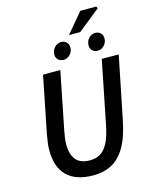

<svg xmlns="http://www.w3.org/2000/svg" viewBox="-141 -1058 913 1159"><g transform="rotate(-15 316.0 -478.0)"><path d="M297 12Q189 12 133 -42Q77 -96 77 -205Q77 -227 81 -253Q85 -279 89 -304L159 -654H267L194 -288Q190 -267 187.5 -248Q185 -229 185 -211Q185 -148 212.5 -114.5Q240 -81 301 -81Q336 -81 364 -97Q392 -113 413 -153Q434 -193 448 -264L526 -654H632L553 -264Q533 -162 497.5 -101.5Q462 -41 412 -14.5Q362 12 297 12ZM303 -708Q283 -708 269.5 -720Q256 -732 256 -753Q256 -778 273 -797Q290 -816 315 -816Q335 -816 348 -803.5Q361 -791 361 -769Q361 -746 344 -727Q327 -708 303 -708ZM516 -708Q496 -708 483 -720Q470 -732 470 -753Q470 -778 486.5 -797Q503 -816 528 -816Q548 -816 561 -803.5Q574 -791 574 -769Q574 -746 557.5 -727Q541 -708 516 -708ZM372 -844 476 -968H575L582 -956L442 -844Z"/></g></svg>

Font: Source Sans 3 ExtraLight SemiBold
Style: Italic
Weight: 600
Italic angle: -11°
Version: Version 3.052;hotconv 1.1.0;makeotfexe 2.6.0